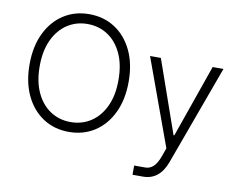

<svg xmlns="http://www.w3.org/2000/svg" viewBox="-95 -866 1492 1200"><g transform="rotate(10 651.0 -266.0)"><path d="M692.8 -363.6Q692.8 -250 652.5 -166Q612.2 -82 541.2 -36Q470.2 9.9 378.2 9.9Q286.2 9.9 215.4 -36Q144.5 -82 104.2 -166Q63.9 -250 63.9 -363.6Q63.9 -477.3 104.2 -561.3Q144.5 -645.2 215.6 -691.2Q286.6 -737.2 378.2 -737.2Q470.2 -737.2 541.2 -691.2Q612.2 -645.2 652.5 -561.4Q692.8 -477.6 692.8 -363.6ZM628.2 -363.6Q628.2 -461.6 595.5 -531.2Q562.9 -600.9 506.4 -637.8Q449.9 -674.7 378.2 -674.7Q306.8 -674.7 250.4 -637.8Q193.9 -600.9 161 -531.2Q128.2 -461.6 128.2 -363.6Q128.2 -266.3 160.7 -196.6Q193.2 -126.8 249.8 -89.7Q306.5 -52.6 378.2 -52.6Q449.9 -52.6 506.6 -89.5Q563.2 -126.4 595.9 -196.2Q628.6 -266 628.2 -363.6ZM884.2 204.5H817.5V146Q827.1 146.3 842.5 146.1Q858 146 871.1 146Q876.1 146 880.5 146Q884.9 146 887.8 146Q916.9 146 938.7 125.9Q960.6 105.8 977.3 60.7L997.2 5.3L796.5 -545.5H865.1L1027 -83.5H1032L1193.9 -545.5H1262.4L1031.6 86.3Q988.3 204.5 884.2 204.5Z"/></g></svg>

Font: Inter Zeller Light
Style: Regular
Weight: 300
Designer: Rasmus Andersson; Joe Bland
Foundry: zeller
Version: Version 3.015;git-dec3a8cb1